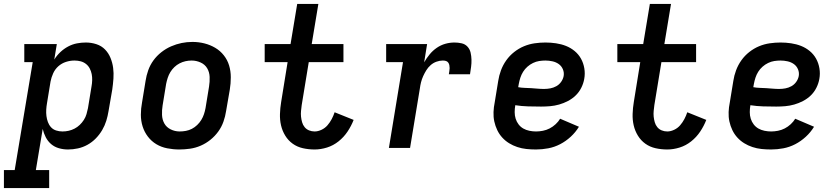

<svg xmlns="http://www.w3.org/2000/svg" viewBox="-61 -755 4281 980"><path d="M-41 205V113H14L106 -438H63V-530H229L216 -451Q229 -472 247 -489Q265 -506 286.5 -517.5Q308 -529 331 -533.5Q354 -538 377 -538Q405 -538 431 -529.5Q457 -521 475 -502.5Q493 -484 503 -459.5Q513 -435 516.5 -408.5Q520 -382 518 -354Q516 -326 512 -298L493 -188Q489 -163 481.5 -138.5Q474 -114 460.5 -91Q447 -68 428 -48.5Q409 -29 385.5 -16Q362 -3 336.5 2.5Q311 8 286 8Q262 8 239.5 1.5Q217 -5 200 -19.5Q183 -34 172.5 -54.5Q162 -75 157 -97L122 113H190V205ZM258 -84Q274 -84 289.5 -87.5Q305 -91 319.5 -98.5Q334 -106 346 -117.5Q358 -129 367 -143Q376 -157 380.5 -172.5Q385 -188 388 -203L406 -313Q409 -329 409.5 -345.5Q410 -362 407 -377Q404 -392 397 -405.5Q390 -419 378 -428.5Q366 -438 351 -442Q336 -446 319 -446Q319 -446 319 -446Q319 -446 319 -446Q297 -446 275.5 -439Q254 -432 237 -417Q220 -402 210.5 -381Q201 -360 197 -339L179 -229Q176 -212 175 -195.5Q174 -179 176 -163Q178 -147 183.5 -132Q189 -117 199.5 -105.5Q210 -94 225.5 -89Q241 -84 258 -84Z M854 8Q823 8 792.5 2Q762 -4 737 -19Q712 -34 694 -57.5Q676 -81 667 -109.5Q658 -138 658 -169.5Q658 -201 664 -232L682 -342Q686 -369 695.5 -396Q705 -423 722 -446.5Q739 -470 762.5 -488.5Q786 -507 812.5 -518.5Q839 -530 866 -535.5Q893 -541 921 -541Q953 -541 982.5 -533.5Q1012 -526 1037.5 -511Q1063 -496 1081.5 -472.5Q1100 -449 1108.5 -420.5Q1117 -392 1117 -360.5Q1117 -329 1112 -298L1093 -188Q1089 -161 1079.5 -134Q1070 -107 1053 -83.5Q1036 -60 1013 -41.5Q990 -23 963.5 -11.5Q937 0 909 4Q881 8 854 8ZM856 -84Q872 -84 888 -87Q904 -90 918.5 -97.5Q933 -105 945.5 -117Q958 -129 966.5 -143Q975 -157 980 -172Q985 -187 988 -203L1006 -313Q1010 -338 1009 -362.5Q1008 -387 996.5 -406.5Q985 -426 963 -436Q941 -446 917 -446Q901 -446 885.5 -442.5Q870 -439 855.5 -431.5Q841 -424 829 -412.5Q817 -401 808.5 -387Q800 -373 795 -357.5Q790 -342 787 -327L769 -217Q765 -193 766 -168.5Q767 -144 778 -124.5Q789 -105 810.5 -94.5Q832 -84 856 -84Q856 -84 856 -84Q856 -84 856 -84Z M1545 8Q1514 8 1485 1.5Q1456 -5 1433 -21.5Q1410 -38 1395 -62.5Q1380 -87 1373.5 -115Q1367 -143 1368 -173.5Q1369 -204 1374 -234L1407 -438H1290V-530H1422L1456 -735H1564L1530 -530H1692V-438H1515L1479 -219Q1477 -204 1475.5 -189Q1474 -174 1475.5 -159.5Q1477 -145 1481 -131Q1485 -117 1494 -106Q1503 -95 1516.5 -89.5Q1530 -84 1545 -84Q1562 -84 1580 -92.5Q1598 -101 1610.5 -115.5Q1623 -130 1632 -147Q1641 -164 1647 -182L1744 -143Q1732 -112 1713 -83.5Q1694 -55 1667 -33.5Q1640 -12 1608 -2Q1576 8 1545 8Z M1924 0 1996 -438H1910V-530H2119L2104 -437Q2116 -458 2132 -477.5Q2148 -497 2168.5 -511Q2189 -525 2212 -531.5Q2235 -538 2259 -538Q2277 -538 2295 -534Q2313 -530 2325 -517Q2337 -504 2341 -486.5Q2345 -469 2345.5 -450.5Q2346 -432 2343.5 -413.5Q2341 -395 2338 -376H2230Q2231 -384 2232.5 -392Q2234 -400 2234 -407.5Q2234 -415 2232.5 -422.5Q2231 -430 2226.5 -436Q2222 -442 2214.5 -444Q2207 -446 2199 -446Q2183 -446 2166.5 -440Q2150 -434 2137 -422.5Q2124 -411 2115 -396.5Q2106 -382 2099 -366.5Q2092 -351 2088 -335Q2084 -319 2082 -303L2032 0Z M2675 8Q2650 8 2626 5.5Q2602 3 2579.5 -4.5Q2557 -12 2537.5 -24Q2518 -36 2502.5 -53Q2487 -70 2477 -91Q2467 -112 2462 -135Q2457 -158 2458 -183Q2459 -208 2464 -232L2482 -342Q2486 -369 2496 -396Q2506 -423 2523 -447Q2540 -471 2563.5 -489.5Q2587 -508 2613.5 -519Q2640 -530 2668 -534Q2696 -538 2723 -538Q2750 -538 2777 -534Q2804 -530 2828 -520.5Q2852 -511 2872 -494.5Q2892 -478 2904.5 -455.5Q2917 -433 2921.5 -406Q2926 -379 2921 -352Q2917 -329 2906 -307Q2895 -285 2877.5 -268Q2860 -251 2838 -239.5Q2816 -228 2793 -221.5Q2770 -215 2747 -213Q2724 -211 2701 -211Q2668 -211 2634.5 -212Q2601 -213 2569 -218V-217Q2566 -200 2566 -182.5Q2566 -165 2571 -149Q2576 -133 2586 -120Q2596 -107 2610 -99Q2624 -91 2641 -87.5Q2658 -84 2675 -84Q2692 -84 2710 -87.5Q2728 -91 2744.5 -99.5Q2761 -108 2775 -121Q2789 -134 2798 -149L2894 -108Q2877 -80 2852 -57Q2827 -34 2798 -19Q2769 -4 2737.5 2Q2706 8 2675 8ZM2716 -301Q2732 -301 2748 -304Q2764 -307 2778.5 -315Q2793 -323 2803 -337Q2813 -351 2816 -367Q2819 -385 2812 -401.5Q2805 -418 2791 -428Q2777 -438 2759 -442Q2741 -446 2723 -446Q2707 -446 2691 -443.5Q2675 -441 2659.5 -433.5Q2644 -426 2631 -414.5Q2618 -403 2609 -388.5Q2600 -374 2595 -358.5Q2590 -343 2587 -327L2584 -310Q2600 -307 2617 -306.5Q2634 -306 2650.5 -305Q2667 -304 2683 -302.5Q2699 -301 2716 -301Z M3345 8Q3314 8 3285 1.5Q3256 -5 3233 -21.5Q3210 -38 3195 -62.5Q3180 -87 3173.5 -115Q3167 -143 3168 -173.5Q3169 -204 3174 -234L3207 -438H3090V-530H3222L3256 -735H3364L3330 -530H3492V-438H3315L3279 -219Q3277 -204 3275.5 -189Q3274 -174 3275.5 -159.5Q3277 -145 3281 -131Q3285 -117 3294 -106Q3303 -95 3316.5 -89.5Q3330 -84 3345 -84Q3362 -84 3380 -92.5Q3398 -101 3410.5 -115.5Q3423 -130 3432 -147Q3441 -164 3447 -182L3544 -143Q3532 -112 3513 -83.5Q3494 -55 3467 -33.5Q3440 -12 3408 -2Q3376 8 3345 8Z M3875 8Q3850 8 3826 5.5Q3802 3 3779.5 -4.5Q3757 -12 3737.5 -24Q3718 -36 3702.5 -53Q3687 -70 3677 -91Q3667 -112 3662 -135Q3657 -158 3658 -183Q3659 -208 3664 -232L3682 -342Q3686 -369 3696 -396Q3706 -423 3723 -447Q3740 -471 3763.5 -489.5Q3787 -508 3813.5 -519Q3840 -530 3868 -534Q3896 -538 3923 -538Q3950 -538 3977 -534Q4004 -530 4028 -520.5Q4052 -511 4072 -494.5Q4092 -478 4104.5 -455.5Q4117 -433 4121.5 -406Q4126 -379 4121 -352Q4117 -329 4106 -307Q4095 -285 4077.5 -268Q4060 -251 4038 -239.5Q4016 -228 3993 -221.5Q3970 -215 3947 -213Q3924 -211 3901 -211Q3868 -211 3834.5 -212Q3801 -213 3769 -218V-217Q3766 -200 3766 -182.5Q3766 -165 3771 -149Q3776 -133 3786 -120Q3796 -107 3810 -99Q3824 -91 3841 -87.5Q3858 -84 3875 -84Q3892 -84 3910 -87.5Q3928 -91 3944.5 -99.5Q3961 -108 3975 -121Q3989 -134 3998 -149L4094 -108Q4077 -80 4052 -57Q4027 -34 3998 -19Q3969 -4 3937.5 2Q3906 8 3875 8ZM3916 -301Q3932 -301 3948 -304Q3964 -307 3978.5 -315Q3993 -323 4003 -337Q4013 -351 4016 -367Q4019 -385 4012 -401.5Q4005 -418 3991 -428Q3977 -438 3959 -442Q3941 -446 3923 -446Q3907 -446 3891 -443.5Q3875 -441 3859.5 -433.5Q3844 -426 3831 -414.5Q3818 -403 3809 -388.5Q3800 -374 3795 -358.5Q3790 -343 3787 -327L3784 -310Q3800 -307 3817 -306.5Q3834 -306 3850.5 -305Q3867 -304 3883 -302.5Q3899 -301 3916 -301Z"/></svg>

Font: Iosevka Curly Slab SmBdEx
Style: Italic
Weight: 600
Width: 7
Italic angle: -9°
Monospace: yes
Designer: Belleve Invis
Foundry: Belleve Invis
Version: Version 11.1.0; ttfautohint (v1.8.3)